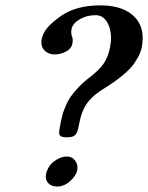

<svg xmlns="http://www.w3.org/2000/svg" viewBox="-20 -679 547 709"><path d="M244.1 -570.8Q241.2 -556.6 246.1 -543.9Q250.5 -534.7 247.1 -517.1Q243.7 -499.5 223.9 -488.8Q204.1 -478 180.2 -478Q162.1 -478 147.5 -489.7Q132.8 -501.5 132.8 -522Q132.8 -529.8 133.8 -534.2Q139.2 -558.6 155.8 -577.6Q172.4 -596.7 205.1 -620.1Q261.7 -659.2 350.1 -659.2Q424.3 -659.2 465.6 -626.7Q506.8 -594.2 506.8 -539.1Q506.8 -524.4 503.9 -505.9Q499.5 -484.9 487.8 -464.4Q476.1 -443.8 463.1 -429.2Q450.2 -414.6 429.4 -397.9Q408.7 -381.3 394.5 -371.8Q380.4 -362.3 357.9 -348.1Q342.8 -338.4 333 -330.6Q323.2 -322.8 310.3 -308.6Q297.4 -294.4 288.1 -274.4Q278.8 -254.4 273.9 -229L269 -206.1Q265.6 -188 257.1 -179.9Q248.5 -171.9 227.1 -171.9Q210.4 -171.9 204.3 -176.3Q198.2 -180.7 198.2 -189.9Q198.2 -194.3 200.2 -206.1L205.1 -231Q208.5 -247.6 211.4 -257.8Q214.4 -268.1 222.2 -286.9Q230 -305.7 240.2 -320.8Q250.5 -335.9 269 -355.7Q287.6 -375.5 312 -394Q344.2 -418.5 361.6 -442.6Q378.9 -466.8 386.2 -502.9Q390.1 -527.3 390.1 -537.1Q390.1 -573.7 374.8 -598.4Q359.4 -623 333 -623Q300.3 -623 274.2 -607.7Q248 -592.3 244.1 -570.8ZM226.1 -101.1Q246.6 -101.1 257.8 -85.7Q269 -70.3 265.1 -49.8Q260.7 -29.8 238.8 -10Q216.8 9.8 190.9 9.8Q169.4 9.8 157.7 -3.2Q146 -16.1 149.9 -35.2Q156.7 -66.4 180.4 -83.7Q204.1 -101.1 226.1 -101.1Z"/></svg>

Font: Linux Libertine
Style: Bold Italic
Weight: 700
Italic angle: -11.5°
Designer: Philipp H. Poll
Foundry: Philipp H. Poll
Version: Version 4.0.5